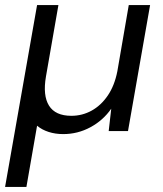

<svg xmlns="http://www.w3.org/2000/svg" viewBox="-34 -516 640 756"><path d="M-14 220 112 -496H196L147 -215Q134 -140 159 -100Q184 -60 247 -60Q290 -60 327 -80.5Q364 -101 390.5 -140Q417 -179 428 -235L473 -496H557L470 0H394L404 -88Q372 -42 322 -15Q272 12 215 12Q184 12 157.5 3.5Q131 -5 112 -21L70 220Z"/></svg>

Font: DM Sans 12pt
Style: Italic
Weight: 400
Italic angle: -10°
Version: Version 4.004;gftools[0.9.30]